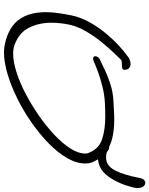

<svg xmlns="http://www.w3.org/2000/svg" viewBox="87 -798 749 963"><g transform="rotate(90 461.5 -316.5)"><path d="M242 38Q220 38 198 33Q116 14 78.5 -37Q41 -88 41 -172Q41 -201 45.5 -232.5Q50 -264 57 -300Q67 -348 92.5 -393Q118 -438 150 -476Q182 -514 212 -541Q242 -568 261 -581Q267 -587 278.5 -592Q290 -597 301 -597Q312 -597 321 -590Q330 -583 330 -566Q330 -556 319 -554.5Q308 -553 296 -553Q284 -553 280 -549Q271 -540 246 -514Q221 -488 191.5 -452Q162 -416 137.5 -374Q113 -332 104 -291Q99 -268 96.5 -245Q94 -222 94 -199Q94 -137 119.5 -86.5Q145 -36 208 -14Q226 -8 249 -8Q290 -8 343 -25Q396 -42 452 -71.5Q508 -101 561 -138Q614 -175 657 -215.5Q700 -256 725 -295.5Q750 -335 750 -368Q750 -371 750 -374.5Q750 -378 749 -381Q729 -437 680 -453.5Q631 -470 566 -470Q549 -470 531 -469.5Q513 -469 494 -468Q457 -466 417.5 -456.5Q378 -447 343.5 -434.5Q309 -422 287 -412Q280 -409 274 -409Q262 -409 262 -421Q262 -426 266.5 -433Q271 -440 281 -444Q302 -454 333.5 -469Q365 -484 404.5 -496.5Q444 -509 488 -511Q511 -512 534.5 -513.5Q558 -515 583 -515Q626 -515 667 -506.5Q708 -498 742 -473.5Q776 -449 796 -400Q798 -393 799 -385.5Q800 -378 800 -370Q800 -326 773 -279Q746 -232 699.5 -186.5Q653 -141 595 -100.5Q537 -60 474.5 -29Q412 2 352 20Q292 38 242 38ZM768 -433Q760 -433 746 -436.5Q732 -440 721 -449Q710 -458 710 -473Q710 -478 712.5 -484Q715 -490 717 -490Q728 -490 737 -482Q746 -474 770 -474Q812 -474 835 -519.5Q858 -565 872 -640Q875 -657 882 -664Q889 -671 896 -671Q906 -671 914.5 -662Q923 -653 923 -631Q923 -618 919 -605Q900 -532 863 -482.5Q826 -433 768 -433Z"/></g></svg>

Font: Grape Nuts
Style: Regular
Weight: 400
Designer: Robert E. Leuschke
Foundry: Robert E. Leuschke
Version: Version 1.010; ttfautohint (v1.8.3)